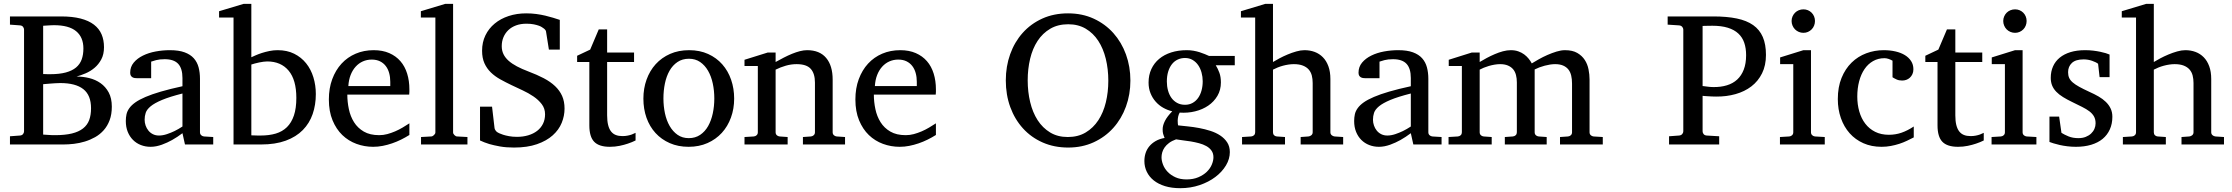

<svg xmlns="http://www.w3.org/2000/svg" viewBox="-20 -757 11696 1006"><path d="M565.9 -198.2Q565.9 -157.7 554.4 -127.2Q543 -96.7 523.4 -74.7Q503.9 -52.7 478.3 -38.3Q452.6 -23.9 424.6 -15.4Q396.5 -6.8 367.4 -3.4Q338.4 0 312 0H32.2V-43L85 -46.9Q95.7 -47.9 100.8 -54.7Q106 -61.5 106 -68.8V-602.1Q106 -609.4 100.8 -616.2Q95.7 -623 85 -624L32.2 -627.9V-670.9H299.8Q359.4 -670.9 402.1 -659.9Q444.8 -648.9 472.2 -627.9Q499.5 -606.9 512.2 -577.1Q524.9 -547.4 524.9 -509.8Q524.9 -472.2 510.7 -445.8Q496.6 -419.4 475.1 -401.4Q453.6 -383.3 428.2 -372.6Q402.8 -361.8 380.9 -356Q414.6 -356 447.5 -347.9Q480.5 -339.8 506.8 -321.3Q533.2 -302.7 549.6 -272.5Q565.9 -242.2 565.9 -198.2ZM457 -189.9Q457 -258.3 416.5 -290Q376 -321.8 295.9 -321.8Q283.7 -321.8 268.8 -320.8Q253.9 -319.8 240.7 -318.8Q227.5 -317.9 217.8 -316.9Q208 -315.9 206.1 -315.9V-51.8Q218.3 -50.8 230 -50.3Q239.7 -49.3 250.2 -49.1Q260.7 -48.8 268.1 -48.8Q320.8 -48.8 356.7 -57.6Q392.6 -66.4 415 -84Q437.5 -101.6 447.3 -127.9Q457 -154.3 457 -189.9ZM417 -502.9Q417 -562 378.9 -593.5Q340.8 -625 263.2 -625Q255.4 -625 246.3 -624.5Q237.3 -624 229.2 -623.5Q221.2 -623 214.8 -622.6Q208.5 -622.1 206.1 -622.1V-369.1Q212.9 -368.7 219.7 -368.7Q225.6 -368.2 231.4 -368.2H242.2Q291 -368.2 324.5 -377.2Q357.9 -386.2 378.4 -403.3Q398.9 -420.4 408 -445.6Q417 -470.7 417 -502.9Z M936 -267.1Q868.7 -250 829.1 -233.4Q789.6 -216.8 769.3 -200Q749 -183.1 743.4 -165.8Q737.8 -148.4 737.8 -129.9Q737.8 -114.3 742.9 -99.4Q748 -84.5 757.6 -72.8Q767.1 -61 781 -54Q794.9 -46.9 813 -46.9Q833 -46.9 854.7 -54.2Q876.5 -61.5 894.5 -70.3Q915.5 -80.6 936 -94.2ZM949.2 0 936 -59.1Q909.7 -39.1 881.8 -23.4Q869.6 -16.6 856 -10.3Q842.3 -3.9 827.9 1.2Q813.5 6.3 798.6 9.3Q783.7 12.2 769 12.2Q741.7 12.2 718 2.9Q694.3 -6.3 676.8 -23.9Q659.2 -41.5 649.2 -66.4Q639.2 -91.3 639.2 -123Q639.2 -141.6 642.8 -158.2Q646.5 -174.8 657.7 -190.4Q668.9 -206.1 689.2 -220.5Q709.5 -234.9 742.4 -249Q775.4 -263.2 823 -277.1Q870.6 -291 936 -305.2V-348.1Q936 -398.4 913.6 -422.6Q891.1 -446.8 842.8 -446.8Q816.4 -446.8 797.9 -441.9Q779.3 -437 772 -434.1V-347.2H699.2Q692.4 -347.2 685.8 -348.1Q679.2 -349.1 673.8 -352.3Q668.5 -355.5 665.3 -361.1Q662.1 -366.7 662.1 -376Q662.1 -406.7 680.7 -429Q699.2 -451.2 729 -465.8Q758.8 -480.5 795.9 -487.3Q833 -494.1 870.1 -494.1Q916.5 -494.1 947 -482.9Q977.5 -471.7 995.4 -451.7Q1013.2 -431.6 1020.5 -404.3Q1027.8 -377 1027.8 -344.2V-64Q1027.8 -54.7 1033.9 -48.8Q1040 -43 1048.8 -42L1097.2 -39.1V0Z M1634.8 -264.2Q1634.8 -207.5 1618.2 -159.4Q1601.6 -111.3 1566.7 -75.7Q1531.7 -40 1477.3 -20Q1422.9 0 1347.7 0H1203.6V-665H1127.9V-698.2L1256.8 -736.8H1296.9V-457Q1305.7 -460.9 1319.8 -467.3Q1334 -473.6 1352.3 -479.5Q1370.6 -485.4 1391.6 -489.7Q1412.6 -494.1 1434.6 -494.1Q1483.9 -494.1 1521.2 -475.6Q1558.6 -457 1584 -425.3Q1609.4 -393.6 1622.1 -351.8Q1634.8 -310.1 1634.8 -264.2ZM1532.7 -244.1Q1532.7 -338.4 1492.4 -386.7Q1452.1 -435.1 1379.9 -435.1Q1371.6 -435.1 1360.4 -433.6Q1349.1 -432.1 1337.6 -429.7Q1326.2 -427.2 1315.2 -424.3Q1304.2 -421.4 1296.9 -418.9V-47.9Q1305.2 -47.4 1314 -47.4Q1321.3 -46.9 1329.6 -46.9H1345.7Q1390.1 -46.9 1424.8 -57.1Q1459.5 -67.4 1483.4 -90.8Q1507.3 -114.3 1520 -151.9Q1532.7 -189.5 1532.7 -244.1Z M2125 -49.8Q2104 -36.6 2081.3 -25.4Q2058.6 -14.2 2034.4 -5.9Q2010.3 2.4 1985.4 7.3Q1960.4 12.2 1935.1 12.2Q1889.6 12.2 1847.7 -3.2Q1805.7 -18.6 1773.7 -49.3Q1741.7 -80.1 1722.4 -126.7Q1703.1 -173.3 1703.1 -235.8Q1703.1 -294.4 1720.7 -342Q1738.3 -389.6 1769.5 -423.6Q1800.8 -457.5 1843.8 -475.8Q1886.7 -494.1 1938 -494.1Q1984.4 -494.1 2019.5 -478.8Q2054.7 -463.4 2078.1 -436.3Q2101.6 -409.2 2113.3 -371.3Q2125 -333.5 2125 -289.1V-275.9Q2125 -268.1 2124 -261.2H1799.8Q1799.8 -223.1 1807.9 -185.1Q1815.9 -147 1835 -116.7Q1854 -86.4 1886.2 -67.6Q1918.5 -48.8 1966.8 -48.8Q1988.3 -48.8 2009.3 -54.4Q2030.3 -60.1 2050.5 -68.8Q2070.8 -77.6 2089.4 -88.6Q2107.9 -99.6 2125 -110.8ZM2024.9 -328.1Q2024.9 -353 2019 -374.3Q2013.2 -395.5 2001.2 -411.1Q1989.3 -426.8 1970.9 -435.8Q1952.6 -444.8 1927.7 -444.8Q1902.8 -444.8 1881.3 -435.3Q1859.9 -425.8 1843.5 -407.7Q1827.1 -389.6 1817.1 -364Q1807.1 -338.4 1805.2 -306.2H2024.9Z M2186 0V-39.1L2239.3 -42Q2246.1 -42 2253.7 -49.1Q2261.2 -56.2 2261.2 -63V-665H2185.1V-698.2L2313 -736.8H2354V-63Q2354 -56.2 2361.1 -49.1Q2368.2 -42 2375 -42L2429.2 -39.1V0Z M2938 -188Q2938 -149.9 2923.1 -113.3Q2908.2 -76.7 2876 -47.9Q2843.8 -19 2793.5 -1.5Q2743.2 16.1 2672.9 16.1Q2631.8 16.1 2599.4 10.3Q2566.9 4.4 2543.5 -2.4Q2516.6 -10.7 2495.1 -21V-198.2H2558.1L2571.3 -85Q2572.3 -79.1 2577.4 -72.3Q2582.5 -65.4 2587.9 -63L2596.2 -58.6Q2603.5 -55.2 2616.2 -51Q2628.9 -46.9 2647.2 -43.5Q2665.5 -40 2689 -40Q2720.7 -40 2747.8 -48.1Q2774.9 -56.2 2794.4 -71.3Q2814 -86.4 2825 -108.4Q2835.9 -130.4 2835.9 -158.2Q2835.9 -188.5 2818.6 -211.2Q2801.3 -233.9 2775.1 -251.7Q2749 -269.5 2718.3 -283.7Q2687.5 -297.9 2660.2 -311Q2629.4 -325.7 2601.3 -341.3Q2573.2 -356.9 2552 -377.4Q2530.8 -397.9 2518.3 -425.5Q2505.9 -453.1 2505.9 -491.2Q2505.9 -535.6 2523.4 -571.8Q2541 -607.9 2572 -633.5Q2603 -659.2 2645.3 -673.1Q2687.5 -687 2736.8 -687Q2765.1 -687 2790.3 -683.6Q2815.4 -680.2 2837.2 -675Q2858.9 -669.9 2877.7 -664.1Q2896.5 -658.2 2913.1 -652.8V-497.1H2856L2840.8 -592.8Q2839.8 -597.7 2835.2 -602.5Q2830.6 -607.4 2826.2 -609.9Q2825.2 -610.4 2819.8 -614.3Q2814.5 -618.2 2804 -622.1Q2793.5 -626 2777.1 -629.4Q2760.7 -632.8 2738.3 -632.8Q2708 -632.8 2684.1 -624Q2660.2 -615.2 2643.6 -599.4Q2627 -583.5 2617.9 -562Q2608.9 -540.5 2608.9 -515.1Q2608.9 -492.2 2617.9 -473.4Q2627 -454.6 2644.8 -438.7Q2662.6 -422.9 2688.5 -409.2Q2714.4 -395.5 2748 -382.8Q2793.5 -365.7 2828.9 -347.2Q2864.3 -328.6 2888.4 -305.7Q2912.6 -282.7 2925.3 -254.2Q2938 -225.6 2938 -188Z M3310.1 -21Q3291.5 -11.7 3269.5 -4.4Q3251 2 3226.6 7.1Q3202.1 12.2 3175.3 12.2Q3118.7 12.2 3093.3 -14.2Q3067.9 -40.5 3067.9 -100.1V-432.1H3003.9V-464.8L3072.3 -497.1L3117.2 -603H3161.1V-481.9H3302.2V-432.1H3161.1V-152.8Q3161.1 -123 3166.3 -102.3Q3171.4 -81.5 3181.4 -68.6Q3191.4 -55.7 3206.3 -49.8Q3221.2 -43.9 3241.2 -43.9Q3255.9 -43.9 3268.3 -46.4Q3280.8 -48.8 3290 -52.2Q3300.8 -56.2 3310.1 -61Z M3722.7 -241.2Q3722.7 -282.2 3714.6 -319.8Q3706.5 -357.4 3689.9 -386.2Q3673.3 -415 3648.4 -432.1Q3623.5 -449.2 3589.8 -449.2Q3555.2 -449.2 3529.8 -432.1Q3504.4 -415 3488 -386.2Q3471.7 -357.4 3463.9 -319.8Q3456.1 -282.2 3456.1 -241.2Q3456.1 -200.7 3464.1 -163.1Q3472.2 -125.5 3488.8 -96.7Q3505.4 -67.9 3530.3 -50.5Q3555.2 -33.2 3588.9 -33.2Q3623 -33.2 3648.4 -50.3Q3673.8 -67.4 3690.2 -96.2Q3706.5 -125 3714.6 -162.6Q3722.7 -200.2 3722.7 -241.2ZM3826.7 -240.2Q3826.7 -187 3809.8 -140.9Q3793 -94.7 3762 -60.8Q3731 -26.9 3686.8 -7.3Q3642.6 12.2 3587.9 12.2Q3533.2 12.2 3489.3 -7.1Q3445.3 -26.4 3414.6 -60.1Q3383.8 -93.8 3367.4 -139.9Q3351.1 -186 3351.1 -240.2Q3351.1 -293.5 3367.7 -339.8Q3384.3 -386.2 3415.5 -420.7Q3446.8 -455.1 3491 -474.6Q3535.2 -494.1 3590.8 -494.1Q3646.5 -494.1 3690.4 -474.1Q3734.4 -454.1 3764.6 -419.7Q3794.9 -385.3 3810.8 -339.1Q3826.7 -293 3826.7 -240.2Z M4187 0V-39.1L4229 -42Q4237.8 -43 4243.9 -48.8Q4250 -54.7 4250 -64V-324.2Q4250 -371.6 4228 -396.2Q4206.1 -420.9 4153.8 -420.9Q4125 -420.9 4097.2 -412.8Q4069.3 -404.8 4043.9 -392.1V-64Q4043.9 -54.7 4049.8 -48.8Q4055.7 -43 4064.9 -42L4106.9 -39.1V0H3880.9V-39.1L3929.7 -42Q3939 -43 3944.8 -48.8Q3950.7 -54.7 3950.7 -64V-411.1H3880.9V-443.8L4002.9 -481.9H4043.9V-432.1Q4064.9 -443.8 4086.7 -455.1Q4108.4 -466.3 4129.9 -475.1Q4151.4 -483.9 4171.4 -489Q4191.4 -494.1 4209 -494.1Q4274.4 -494.1 4308.6 -453.6Q4342.8 -413.1 4342.8 -339.8V-64Q4342.8 -54.7 4348.9 -48.8Q4355 -43 4363.8 -42L4407.7 -39.1V0Z M4883.8 -49.8Q4862.8 -36.6 4840.1 -25.4Q4817.4 -14.2 4793.2 -5.9Q4769 2.4 4744.1 7.3Q4719.2 12.2 4693.8 12.2Q4648.4 12.2 4606.4 -3.2Q4564.5 -18.6 4532.5 -49.3Q4500.5 -80.1 4481.2 -126.7Q4461.9 -173.3 4461.9 -235.8Q4461.9 -294.4 4479.5 -342Q4497.1 -389.6 4528.3 -423.6Q4559.6 -457.5 4602.5 -475.8Q4645.5 -494.1 4696.8 -494.1Q4743.2 -494.1 4778.3 -478.8Q4813.5 -463.4 4836.9 -436.3Q4860.4 -409.2 4872.1 -371.3Q4883.8 -333.5 4883.8 -289.1V-275.9Q4883.8 -268.1 4882.8 -261.2H4558.6Q4558.6 -223.1 4566.7 -185.1Q4574.7 -147 4593.8 -116.7Q4612.8 -86.4 4645 -67.6Q4677.2 -48.8 4725.6 -48.8Q4747.1 -48.8 4768.1 -54.4Q4789.1 -60.1 4809.3 -68.8Q4829.6 -77.6 4848.1 -88.6Q4866.7 -99.6 4883.8 -110.8ZM4783.7 -328.1Q4783.7 -353 4777.8 -374.3Q4772 -395.5 4760 -411.1Q4748 -426.8 4729.7 -435.8Q4711.4 -444.8 4686.5 -444.8Q4661.6 -444.8 4640.1 -435.3Q4618.7 -425.8 4602.3 -407.7Q4585.9 -389.6 4575.9 -364Q4565.9 -338.4 4564 -306.2H4783.7Z M5787.1 -334Q5787.1 -395 5773.9 -449Q5760.7 -502.9 5734.4 -543.2Q5708 -583.5 5668.7 -606.7Q5629.4 -629.9 5577.1 -629.9Q5522.9 -629.9 5482.9 -606.4Q5442.9 -583 5416.5 -542.7Q5390.1 -502.4 5377.4 -449Q5364.7 -395.5 5364.7 -335.9Q5364.7 -275.9 5377.7 -221.9Q5390.6 -168 5416.7 -127.4Q5442.9 -86.9 5482.2 -63Q5521.5 -39.1 5574.7 -39.1Q5628.9 -39.1 5668.7 -63Q5708.5 -86.9 5734.9 -127.2Q5761.2 -167.5 5774.2 -220.9Q5787.1 -274.4 5787.1 -334ZM5902.8 -335Q5902.8 -262.2 5879.4 -198.2Q5856 -134.3 5813.2 -86.7Q5770.5 -39.1 5710.4 -11.5Q5650.4 16.1 5577.1 16.1Q5503.4 16.1 5443.1 -10.5Q5382.8 -37.1 5339.8 -84.5Q5296.9 -131.8 5273.4 -196Q5250 -260.3 5250 -335.9Q5250 -409.2 5272.9 -473.1Q5295.9 -537.1 5338.4 -584.7Q5380.9 -632.3 5441.2 -659.7Q5501.5 -687 5576.2 -687Q5650.4 -687 5710.7 -659.2Q5771 -631.3 5813.7 -583.5Q5856.4 -535.6 5879.6 -471.7Q5902.8 -407.7 5902.8 -335Z M6337.9 66.9Q6337.9 46.4 6327.6 32Q6317.4 17.6 6300.5 8.3Q6283.7 -1 6262.5 -6.6Q6241.2 -12.2 6219.5 -15.9Q6197.8 -19.5 6177.5 -21.7Q6157.2 -23.9 6142.1 -26.9Q6120.1 -19 6105.5 -8.1Q6090.8 2.9 6082 15.6Q6073.2 28.3 6069.6 41.5Q6065.9 54.7 6065.9 66.9Q6065.9 85 6073.7 105.5Q6081.5 126 6097.7 143.1Q6113.8 160.2 6138.4 171.6Q6163.1 183.1 6196.8 183.1Q6232.4 183.1 6259 171.6Q6285.6 160.2 6303.2 143.1Q6320.8 126 6329.3 105.5Q6337.9 85 6337.9 66.9ZM6281.7 -331.1Q6281.7 -354.5 6275.6 -376.7Q6269.5 -398.9 6257.8 -415.8Q6246.1 -432.6 6228.8 -442.9Q6211.4 -453.1 6189 -453.1Q6168 -453.1 6150.4 -444.8Q6132.8 -436.5 6120.4 -420.7Q6107.9 -404.8 6100.8 -381.8Q6093.8 -358.9 6093.8 -330.1Q6093.8 -305.2 6099.9 -283Q6106 -260.7 6117.9 -244.1Q6129.9 -227.5 6147.7 -217.8Q6165.5 -208 6189 -208Q6211.4 -208 6228.8 -217.8Q6246.1 -227.5 6257.8 -244.1Q6269.5 -260.7 6275.6 -283.2Q6281.7 -305.7 6281.7 -331.1ZM6350.1 -415Q6361.3 -397 6369.1 -375.7Q6377 -354.5 6377 -325.2Q6377 -285.6 6358.9 -254.9Q6340.8 -224.1 6310.8 -203.6Q6280.8 -183.1 6241.9 -173.6Q6203.1 -164.1 6161.1 -167Q6155.3 -157.2 6153.1 -146Q6150.9 -134.8 6150.6 -125Q6150.4 -115.2 6151.4 -108.2Q6152.3 -101.1 6152.8 -100.1Q6175.3 -97.7 6204.1 -94.7Q6232.9 -91.8 6262.9 -86.2Q6293 -80.6 6322 -71.3Q6351.1 -62 6373.5 -47.1Q6396 -32.2 6409.9 -11Q6423.8 10.3 6423.8 40Q6423.8 75.7 6403.6 109.6Q6383.3 143.6 6348.1 170.2Q6313 196.8 6265.6 212.9Q6218.3 229 6164.1 229Q6119.1 229 6084.2 218.3Q6049.3 207.5 6025.4 188.5Q6001.5 169.4 5988.8 143.3Q5976.1 117.2 5976.1 86.9Q5976.1 64.9 5982.4 45.2Q5988.8 25.4 6002 9.5Q6015.1 -6.3 6034.9 -17.8Q6054.7 -29.3 6082 -34.2Q6079.1 -42 6077.1 -47.1Q6075.2 -52.2 6074 -56.9Q6072.8 -61.5 6072.3 -66.7Q6071.8 -71.8 6071.8 -80.1Q6071.8 -99.6 6083.7 -123.3Q6095.7 -147 6122.1 -173.8Q6097.2 -179.7 6074.7 -192.4Q6052.2 -205.1 6035.2 -224.4Q6018.1 -243.7 6008.1 -268.8Q5998 -293.9 5998 -324.2Q5998 -363.8 6012.7 -395.3Q6027.3 -426.8 6053.7 -448.7Q6080.1 -470.7 6116.9 -482.4Q6153.8 -494.1 6198.7 -494.1Q6216.3 -494.1 6233.2 -491.2Q6250 -488.3 6264.9 -483.6Q6279.8 -479 6292.5 -473.6Q6305.2 -468.3 6314.9 -463.9H6449.7V-415Z M6794.9 0V-39.1L6835.9 -42Q6844.7 -43 6851.3 -48.8Q6857.9 -54.7 6857.9 -64V-321.8Q6857.9 -343.3 6853.3 -361.3Q6848.6 -379.4 6837.2 -392.6Q6825.7 -405.8 6806.6 -413.3Q6787.6 -420.9 6758.8 -420.9Q6745.6 -420.9 6731 -418.7Q6716.3 -416.5 6701.9 -412.6Q6687.5 -408.7 6674.1 -403.3Q6660.6 -397.9 6649.9 -392.1V-64Q6649.9 -54.7 6655.3 -48.8Q6660.6 -43 6669.9 -42L6712.9 -39.1V0H6487.8V-39.1L6535.6 -42Q6544.9 -43 6550.8 -48.8Q6556.6 -54.7 6556.6 -64V-665H6481.9V-698.2L6609.9 -736.8H6649.9V-432.1Q6663.6 -440.4 6683.6 -451.2Q6703.6 -461.9 6726.3 -471.4Q6749 -481 6772.2 -487.5Q6795.4 -494.1 6814.9 -494.1Q6843.8 -494.1 6868.4 -484.9Q6893.1 -475.6 6911.4 -457Q6929.7 -438.5 6940.2 -409.9Q6950.7 -381.3 6950.7 -342.8V-64Q6950.7 -54.7 6957.3 -48.8Q6963.9 -43 6972.7 -42L7017.6 -39.1V0Z M7372.1 -267.1Q7304.7 -250 7265.1 -233.4Q7225.6 -216.8 7205.3 -200Q7185.1 -183.1 7179.4 -165.8Q7173.8 -148.4 7173.8 -129.9Q7173.8 -114.3 7179 -99.4Q7184.1 -84.5 7193.6 -72.8Q7203.1 -61 7217 -54Q7231 -46.9 7249 -46.9Q7269 -46.9 7290.8 -54.2Q7312.5 -61.5 7330.6 -70.3Q7351.6 -80.6 7372.1 -94.2ZM7385.3 0 7372.1 -59.1Q7345.7 -39.1 7317.9 -23.4Q7305.7 -16.6 7292 -10.3Q7278.3 -3.9 7263.9 1.2Q7249.5 6.3 7234.6 9.3Q7219.7 12.2 7205.1 12.2Q7177.7 12.2 7154.1 2.9Q7130.4 -6.3 7112.8 -23.9Q7095.2 -41.5 7085.2 -66.4Q7075.2 -91.3 7075.2 -123Q7075.2 -141.6 7078.9 -158.2Q7082.5 -174.8 7093.8 -190.4Q7105 -206.1 7125.2 -220.5Q7145.5 -234.9 7178.5 -249Q7211.4 -263.2 7259 -277.1Q7306.6 -291 7372.1 -305.2V-348.1Q7372.1 -398.4 7349.6 -422.6Q7327.1 -446.8 7278.8 -446.8Q7252.4 -446.8 7233.9 -441.9Q7215.3 -437 7208 -434.1V-347.2H7135.3Q7128.4 -347.2 7121.8 -348.1Q7115.2 -349.1 7109.9 -352.3Q7104.5 -355.5 7101.3 -361.1Q7098.1 -366.7 7098.1 -376Q7098.1 -406.7 7116.7 -429Q7135.3 -451.2 7165 -465.8Q7194.8 -480.5 7231.9 -487.3Q7269 -494.1 7306.2 -494.1Q7352.5 -494.1 7383.1 -482.9Q7413.6 -471.7 7431.4 -451.7Q7449.2 -431.6 7456.5 -404.3Q7463.9 -377 7463.9 -344.2V-64Q7463.9 -54.7 7470 -48.8Q7476.1 -43 7484.9 -42L7533.2 -39.1V0Z M8153.8 0V-39.1L8195.8 -42Q8205.1 -43 8210.9 -48.8Q8216.8 -54.7 8216.8 -64V-318.8Q8216.8 -342.3 8212.4 -361.1Q8208 -379.9 8197.5 -393.1Q8187 -406.2 8169.9 -413.6Q8152.8 -420.9 8127.9 -420.9Q8115.2 -420.9 8101.3 -418.7Q8087.4 -416.5 8073.5 -412.8Q8059.6 -409.2 8046.1 -404.1Q8032.7 -398.9 8021 -393.1V-64Q8021 -54.7 8026.9 -48.8Q8032.7 -43 8042 -42L8084 -39.1V0H7864.7V-39.1L7906.7 -42Q7916 -43 7921.9 -48.8Q7927.7 -54.7 7927.7 -64V-325.2Q7927.7 -346.2 7923.1 -364Q7918.5 -381.8 7908 -394.3Q7897.5 -406.7 7880.6 -413.8Q7863.8 -420.9 7839.8 -420.9Q7825.7 -420.9 7810.3 -418.2Q7794.9 -415.5 7780.8 -411.4Q7766.6 -407.2 7754.2 -402.1Q7741.7 -397 7732.9 -392.1V-64Q7732.9 -54.7 7738.8 -48.8Q7744.6 -43 7753.9 -42L7795.9 -39.1V0H7569.8V-39.1L7618.7 -42Q7627.9 -43 7633.8 -48.8Q7639.6 -54.7 7639.6 -64V-411.1H7570.8V-443.8L7691.9 -481.9H7732.9V-432.1Q7749.5 -442.4 7769.8 -453.1Q7790 -463.9 7811.5 -473.1Q7833 -482.4 7854.7 -488.3Q7876.5 -494.1 7896 -494.1Q7917.5 -494.1 7935.1 -488Q7952.6 -481.9 7966.1 -471.9Q7979.5 -461.9 7989.5 -449.5Q7999.5 -437 8005.9 -424.8Q8021 -434.1 8042.5 -446.3Q8064 -458.5 8087.9 -469Q8111.8 -479.5 8135.7 -486.8Q8159.7 -494.1 8179.7 -494.1Q8219.2 -494.1 8244.1 -479.7Q8269 -465.3 8283.4 -443.1Q8297.9 -420.9 8303.2 -393.6Q8308.6 -366.2 8308.6 -340.8V-64Q8308.6 -54.7 8314.7 -48.8Q8320.8 -43 8329.6 -42L8377.9 -39.1V0Z M9128.9 -467.8Q9128.9 -504.4 9119.1 -533Q9109.4 -561.5 9088.1 -581.3Q9066.9 -601.1 9033.2 -611.6Q8999.5 -622.1 8951.7 -622.1Q8944.8 -622.1 8936 -621.8Q8927.2 -621.6 8919.4 -621.6Q8910.6 -621.1 8900.9 -621.1V-306.2Q8901.9 -306.2 8908.2 -305.4Q8914.6 -304.7 8922.9 -303.5Q8931.2 -302.2 8940.4 -301.5Q8949.7 -300.8 8957 -300.8Q8996.6 -300.3 9028.3 -310.1Q9060.1 -319.8 9082.3 -340.3Q9104.5 -360.8 9116.7 -392.6Q9128.9 -424.3 9128.9 -467.8ZM9232.9 -469.2Q9232.9 -414.1 9212.4 -372.8Q9191.9 -331.5 9156.5 -304.4Q9121.1 -277.3 9073.5 -263.9Q9025.9 -250.5 8971.7 -251Q8961.9 -251 8950.4 -251.5Q8939 -252 8928.5 -252.7Q8918 -253.4 8910.4 -253.9Q8902.8 -254.4 8900.9 -254.9V-68.8Q8900.9 -61.5 8906 -54.7Q8911.1 -47.9 8921.9 -46.9L8987.8 -43V0H8725.1V-43L8777.8 -46.9Q8788.6 -47.9 8794.2 -54.7Q8799.8 -61.5 8799.8 -68.8V-602.1Q8799.8 -609.4 8794.2 -616.2Q8788.6 -623 8777.8 -624L8717.8 -627.9V-670.9H8957Q9027.8 -670.9 9079.8 -660.2Q9131.8 -649.4 9165.8 -625.5Q9199.7 -601.6 9216.3 -563.2Q9232.9 -524.9 9232.9 -469.2Z M9306.2 0V-39.1L9355 -42Q9364.3 -43 9370.1 -48.8Q9376 -54.7 9376 -64V-420.9H9307.1V-456.1L9429.2 -494.1H9468.8V-64Q9468.8 -54.7 9474.9 -48.8Q9481 -43 9489.7 -42L9541 -39.1V0ZM9489.7 -647Q9489.7 -634.3 9485.1 -622.8Q9480.5 -611.3 9472.2 -603Q9463.9 -594.7 9452.9 -589.8Q9441.9 -585 9429.2 -585Q9416.5 -585 9405 -589.8Q9393.6 -594.7 9385.3 -603Q9377 -611.3 9372.1 -622.8Q9367.2 -634.3 9367.2 -647Q9367.2 -659.7 9372.1 -670.9Q9377 -682.1 9385.3 -690.4Q9393.6 -698.7 9405 -703.4Q9416.5 -708 9429.2 -708Q9441.9 -708 9452.9 -703.4Q9463.9 -698.7 9472.2 -690.4Q9480.5 -682.1 9485.1 -670.9Q9489.7 -659.7 9489.7 -647Z M10007.3 -37.1Q9990.2 -28.3 9971.4 -19.3Q9952.6 -10.3 9931.4 -3.4Q9910.2 3.4 9887 7.8Q9863.8 12.2 9838.4 12.2Q9785.6 12.2 9743.4 -6.6Q9701.2 -25.4 9671.4 -58.8Q9641.6 -92.3 9625.5 -138.2Q9609.4 -184.1 9609.4 -237.8Q9609.4 -300.8 9628.9 -348.6Q9648.4 -396.5 9681.6 -429Q9714.8 -461.4 9758.5 -477.8Q9802.2 -494.1 9850.1 -494.1Q9882.8 -494.1 9911.4 -487.5Q9939.9 -481 9960.7 -468.3Q9981.4 -455.6 9993.4 -437Q10005.4 -418.5 10005.4 -394Q10005.4 -379.4 10000.2 -368.4Q9995.1 -357.4 9986.8 -349.9Q9978.5 -342.3 9968 -338.6Q9957.5 -335 9946.3 -335Q9929.7 -335 9917.5 -340.6Q9905.3 -346.2 9896 -352.1V-439Q9885.7 -444.8 9874.8 -448.5Q9863.8 -452.1 9854 -452.1Q9820.8 -452.1 9794.2 -437Q9767.6 -421.9 9749.3 -395Q9731 -368.2 9721.2 -331.3Q9711.4 -294.4 9711.4 -251Q9711.4 -209.5 9721.9 -172.9Q9732.4 -136.2 9753.2 -109.1Q9773.9 -82 9804.9 -66.4Q9835.9 -50.8 9877 -50.8Q9912.1 -50.8 9943.6 -61.8Q9975.1 -72.8 10007.3 -94.2Z M10374 -21Q10355.5 -11.7 10333.5 -4.4Q10314.9 2 10290.5 7.1Q10266.1 12.2 10239.3 12.2Q10182.6 12.2 10157.2 -14.2Q10131.8 -40.5 10131.8 -100.1V-432.1H10067.9V-464.8L10136.2 -497.1L10181.2 -603H10225.1V-481.9H10366.2V-432.1H10225.1V-152.8Q10225.1 -123 10230.2 -102.3Q10235.4 -81.5 10245.4 -68.6Q10255.4 -55.7 10270.3 -49.8Q10285.2 -43.9 10305.2 -43.9Q10319.8 -43.9 10332.3 -46.4Q10344.7 -48.8 10354 -52.2Q10364.7 -56.2 10374 -61Z M10415 0V-39.1L10463.9 -42Q10473.1 -43 10479 -48.8Q10484.9 -54.7 10484.9 -64V-420.9H10416V-456.1L10538.1 -494.1H10577.6V-64Q10577.6 -54.7 10583.7 -48.8Q10589.8 -43 10598.6 -42L10649.9 -39.1V0ZM10598.6 -647Q10598.6 -634.3 10594 -622.8Q10589.4 -611.3 10581.1 -603Q10572.8 -594.7 10561.8 -589.8Q10550.8 -585 10538.1 -585Q10525.4 -585 10513.9 -589.8Q10502.4 -594.7 10494.1 -603Q10485.8 -611.3 10481 -622.8Q10476.1 -634.3 10476.1 -647Q10476.1 -659.7 10481 -670.9Q10485.8 -682.1 10494.1 -690.4Q10502.4 -698.7 10513.9 -703.4Q10525.4 -708 10538.1 -708Q10550.8 -708 10561.8 -703.4Q10572.8 -698.7 10581.1 -690.4Q10589.4 -682.1 10594 -670.9Q10598.6 -659.7 10598.6 -647Z M11047.9 -145Q11047.9 -108.4 11034.7 -79.1Q11021.5 -49.8 10997.1 -29.5Q10972.7 -9.3 10937 1.5Q10901.4 12.2 10856.9 12.2Q10834 12.2 10812.3 9.5Q10790.5 6.8 10772.2 2.7Q10753.9 -1.5 10739.7 -5.9Q10725.6 -10.3 10718.3 -13.2V-146H10769L10781.2 -61Q10796.4 -51.3 10818.6 -42.2Q10840.8 -33.2 10870.1 -33.2Q10891.6 -33.2 10908.2 -39.8Q10924.8 -46.4 10936.3 -57.1Q10947.8 -67.9 10953.9 -81.8Q10960 -95.7 10960 -110.8Q10960 -131.8 10951.7 -146.7Q10943.4 -161.6 10927.7 -173.6Q10912.1 -185.5 10889.4 -196.8Q10866.7 -208 10837.9 -222.2Q10810.5 -235.4 10789.6 -248.3Q10768.6 -261.2 10754.2 -276.1Q10739.7 -291 10732.4 -308.8Q10725.1 -326.7 10725.1 -349.1Q10725.1 -382.3 10737.1 -409.2Q10749 -436 10772 -454.8Q10794.9 -473.6 10828.4 -483.9Q10861.8 -494.1 10905.3 -494.1Q10927.2 -494.1 10947.3 -491.7Q10967.3 -489.3 10983.9 -485.8Q11000.5 -482.4 11013.2 -478.5Q11025.9 -474.6 11033.2 -471.2V-353H10981L10973.1 -422.9Q10962.4 -431.2 10941.4 -438.5Q10920.4 -445.8 10897 -445.8Q10855.5 -445.8 10835.7 -427Q10815.9 -408.2 10815.9 -378.9Q10815.9 -361.8 10821.5 -349.1Q10827.1 -336.4 10840.1 -325.2Q10853 -314 10874.3 -302.2Q10895.5 -290.5 10927.2 -275.9Q10953.6 -264.2 10975.6 -251.5Q10997.6 -238.8 11013.7 -223.1Q11029.8 -207.5 11038.8 -188.5Q11047.9 -169.4 11047.9 -145Z M11410.2 0V-39.1L11451.2 -42Q11460 -43 11466.6 -48.8Q11473.1 -54.7 11473.1 -64V-321.8Q11473.1 -343.3 11468.5 -361.3Q11463.9 -379.4 11452.4 -392.6Q11440.9 -405.8 11421.9 -413.3Q11402.8 -420.9 11374 -420.9Q11360.8 -420.9 11346.2 -418.7Q11331.5 -416.5 11317.1 -412.6Q11302.7 -408.7 11289.3 -403.3Q11275.9 -397.9 11265.1 -392.1V-64Q11265.1 -54.7 11270.5 -48.8Q11275.9 -43 11285.2 -42L11328.1 -39.1V0H11103V-39.1L11150.9 -42Q11160.2 -43 11166 -48.8Q11171.9 -54.7 11171.9 -64V-665H11097.2V-698.2L11225.1 -736.8H11265.1V-432.1Q11278.8 -440.4 11298.8 -451.2Q11318.8 -461.9 11341.6 -471.4Q11364.3 -481 11387.5 -487.5Q11410.6 -494.1 11430.2 -494.1Q11459 -494.1 11483.6 -484.9Q11508.3 -475.6 11526.6 -457Q11544.9 -438.5 11555.4 -409.9Q11565.9 -381.3 11565.9 -342.8V-64Q11565.9 -54.7 11572.5 -48.8Q11579.1 -43 11587.9 -42L11632.8 -39.1V0Z"/></svg>

Font: BabelStone Ogham Pictish
Style: Bold
Weight: 700
Designer: Andrew West
Foundry: BabelStone
Version: Version 1.02 March 14, 2022